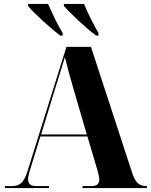

<svg xmlns="http://www.w3.org/2000/svg" viewBox="-20 -951 763 971"><path d="M5 0V-10H42Q69 -10 86.5 -24.5Q104 -39 118 -82L316 -714H440L649 -75Q661 -39 677 -24.5Q693 -10 719 -10H723V0H397V-10H441Q464 -10 473 -18.5Q482 -27 482 -43Q482 -52 479 -65Q476 -78 472 -93L422 -261H184L137 -108Q130 -88 126 -71.5Q122 -55 122 -43Q122 -10 163 -10H228V0ZM188 -271H419L350 -507Q341 -539 329 -582Q317 -625 308 -662Q298 -627 285.5 -587.5Q273 -548 262 -513ZM284 -771Q266 -785 242.5 -805Q219 -825 195 -847Q171 -869 151.5 -888.5Q132 -908 122 -921V-931H223Q237 -899 257 -857.5Q277 -816 297 -784V-771ZM466 -771Q447 -785 423.5 -805Q400 -825 376.5 -847Q353 -869 333.5 -888.5Q314 -908 303 -921V-931H405Q418 -899 438.5 -857.5Q459 -816 478 -784V-771Z"/></svg>

Font: Noto Serif Display SemiCondensed ExtraBold
Style: Regular
Weight: 800
Width: 4
Designer: Monotype Design Team
Foundry: Monotype Imaging Inc.
Version: Version 2.009